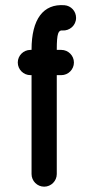

<svg xmlns="http://www.w3.org/2000/svg" viewBox="-20 -718 344 743"><path d="M199.7 -44.4V-427.2H217.3C244.1 -427.2 266.1 -449.2 266.1 -476.1C266.1 -502.9 244.1 -524.9 217.3 -524.9H199.7V-525.9C199.7 -590.3 206.1 -601.6 221.7 -600.1C248.5 -598.1 274.4 -619.1 274.4 -648.9C274.4 -674.8 254.9 -695.8 229.5 -697.8C147.5 -704.1 102.1 -644 102.1 -525.9V-524.9H97.7C70.8 -524.9 48.8 -502.9 48.8 -476.1C48.8 -449.2 70.8 -427.2 97.7 -427.2H102.1V-44.4C102.1 -17.6 124 4.4 150.9 4.4C177.7 4.4 199.7 -17.6 199.7 -44.4Z"/></svg>

Font: Velvelyne Book
Style: Bold
Weight: 700
Designer: Manon Van der Borght et Mariel Nils
Foundry: Velvetyne
Version: Version 1.070;Glyphs 3.3.1 (3343)